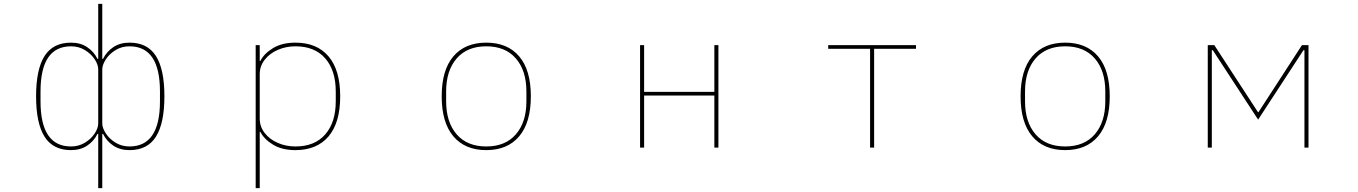

<svg xmlns="http://www.w3.org/2000/svg" viewBox="-20 -765 7040 995"><path d="M489 210V-71H485Q467 -34 432 -10.5Q397 13 348 13Q255 13 211 -56.5Q167 -126 167 -266Q167 -406 211 -475Q255 -544 348 -544Q397 -544 432 -520.5Q467 -497 485 -460H489V-745H510V-460H514Q532 -497 567 -520.5Q602 -544 651 -544Q744 -544 788 -475Q832 -406 832 -266Q832 -126 788 -56.5Q744 13 651 13Q602 13 567 -10.5Q532 -34 514 -71H510V210ZM489 -125V-406Q489 -430 470.5 -458Q452 -486 420 -505.5Q388 -525 348 -525Q190 -525 190 -291V-240Q190 -6 348 -6Q388 -6 420 -25.5Q452 -45 470.5 -73Q489 -101 489 -125ZM809 -240V-291Q809 -525 651 -525Q611 -525 579 -505.5Q547 -486 528.5 -457.5Q510 -429 510 -406V-125Q510 -102 528.5 -73.5Q547 -45 579 -25.5Q611 -6 651 -6Q809 -6 809 -240Z M1305 210V-531H1326V-449H1329Q1349 -488 1395.5 -516Q1442 -544 1511 -544Q1622 -544 1682.5 -473Q1743 -402 1743 -266Q1743 -129 1682.5 -58Q1622 13 1511 13Q1442 13 1395.5 -15Q1349 -43 1329 -82H1326V210ZM1720 -240V-291Q1720 -400 1665.5 -462.5Q1611 -525 1511 -525Q1462 -525 1419.5 -506.5Q1377 -488 1351.5 -455Q1326 -422 1326 -381V-150Q1326 -109 1351.5 -76Q1377 -43 1419.5 -24.5Q1462 -6 1511 -6Q1611 -6 1665.5 -68.5Q1720 -131 1720 -240Z M2269 -266Q2269 -402 2329.5 -473Q2390 -544 2500 -544Q2610 -544 2670.5 -473Q2731 -402 2731 -266Q2731 -130 2670.5 -58.5Q2610 13 2500 13Q2390 13 2329.5 -58.5Q2269 -130 2269 -266ZM2708 -240V-291Q2708 -399 2653.5 -462Q2599 -525 2500 -525Q2401 -525 2346.5 -462Q2292 -399 2292 -291V-240Q2292 -132 2346.5 -69Q2401 -6 2500 -6Q2599 -6 2653.5 -69Q2708 -132 2708 -240Z M3318 0H3297V-531H3318V-289H3682V-531H3703V0H3682V-270H3318Z M4510 0H4489V-512H4272V-531H4727V-512H4510Z M5269 -266Q5269 -402 5329.5 -473Q5390 -544 5500 -544Q5610 -544 5670.5 -473Q5731 -402 5731 -266Q5731 -130 5670.5 -58.5Q5610 13 5500 13Q5390 13 5329.5 -58.5Q5269 -130 5269 -266ZM5708 -240V-291Q5708 -399 5653.5 -462Q5599 -525 5500 -525Q5401 -525 5346.5 -462Q5292 -399 5292 -291V-240Q5292 -132 5346.5 -69Q5401 -6 5500 -6Q5599 -6 5653.5 -69Q5708 -132 5708 -240Z M6260 0H6239V-531H6273L6499 -184H6502L6727 -531H6761V0H6740V-505H6735L6500 -145L6265 -505H6260Z"/></svg>

Font: IBM Plex Sans JP Thin
Style: Regular
Weight: 100
Designer: Mike Abbink; Paul van der Laan; Pieter van Rosmalen; Wujin Sim; Yejin Wi; Jinhee Kim; Boomi Park; Yona Kim; Kichan Ma
Foundry: Sandoll Inc.
Version: Version 1.001